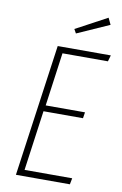

<svg xmlns="http://www.w3.org/2000/svg" viewBox="-95 -923 620 977"><g transform="rotate(10 214.5 -434.5)"><path d="M384.8 -869.1 400.9 -835 234.9 -761.2 223.1 -782.2ZM429.2 -682.1 419.9 -649.9H185.1L147 -374H350.1L345.2 -342.8H141.1L98.1 -32.2H344.2L337.9 0H59.1L154.8 -682.1Z"/></g></svg>

Font: Fira Sans Compressed UltraLight
Style: Italic
Weight: 200
Width: 3
Italic angle: -8°
Designer: Carrois Corporate & Edenspiekermann AG
Foundry: Carrois Corporate GbR & Edenspiekermann AG
Version: Version 4.203;PS 004.203;hotconv 1.0.88;makeotf.lib2.5.64775